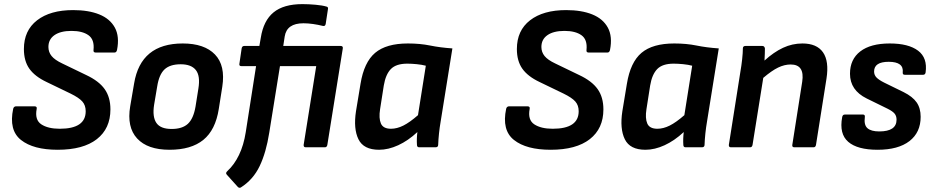

<svg xmlns="http://www.w3.org/2000/svg" viewBox="-20 -715 4533 932"><path d="M260 12Q142 12 82 -35.5Q22 -83 44 -187Q47 -199 59 -199H147Q161 -199 158 -186Q148 -133 180.5 -111.5Q213 -90 270 -90Q396 -90 396 -175Q396 -204 379.5 -222.5Q363 -241 322 -261L206 -317Q149 -344 122.5 -381.5Q96 -419 96 -477Q96 -567 160 -616.5Q224 -666 335 -666Q410 -666 462 -645Q514 -624 537.5 -581Q561 -538 548 -472Q545 -460 536 -460H444Q432 -460 434 -473Q439 -523 409.5 -544Q380 -565 327 -565Q274 -565 244.5 -544.5Q215 -524 215 -487Q215 -462 230.5 -443Q246 -424 282 -407L398 -351Q460 -322 488 -282.5Q516 -243 516 -184Q516 -91 450 -39.5Q384 12 260 12Z M803 12Q696 12 645.5 -43Q595 -98 612 -199L631 -310Q663 -504 867 -504Q972 -504 1023.5 -450.5Q1075 -397 1059 -294L1042 -186Q1026 -84 967 -36Q908 12 803 12ZM813 -89Q865 -89 892 -114Q919 -139 929 -197L943 -285Q953 -346 931 -374.5Q909 -403 857 -403Q805 -403 778.5 -378Q752 -353 743 -295L728 -206Q719 -148 739 -118.5Q759 -89 813 -89Z M1339 -394 1287 -71Q1272 25 1240.5 91Q1209 157 1149 195Q1142 199 1135 193L1081 133Q1073 125 1084 115Q1117 85 1140 37.5Q1163 -10 1173 -74L1223 -394H1152Q1140 -394 1142 -405L1153 -480Q1155 -492 1166 -492H1239L1246 -532Q1259 -615 1308 -655Q1357 -695 1448 -695Q1478 -695 1511.5 -692Q1545 -689 1565 -683Q1574 -681 1572 -671L1561 -599Q1559 -587 1548 -589Q1524 -595 1499.5 -598.5Q1475 -602 1453 -602Q1372 -602 1362 -538L1355 -492H1633Q1646 -492 1644 -480L1569 -12Q1567 0 1557 0H1464Q1453 0 1454 -12L1515 -394Z M1820 12Q1745 12 1720 -39Q1695 -90 1708 -175L1730 -308Q1747 -413 1801 -458.5Q1855 -504 1960 -504Q2019 -504 2068 -494Q2117 -484 2176 -480L2119 -125Q2114 -96 2111 -67.5Q2108 -39 2107 -12Q2107 0 2094 0H2015Q2004 0 2004 -12Q2003 -26 2003.5 -42Q2004 -58 2006 -74Q1961 -32 1913 -10Q1865 12 1820 12ZM1878 -90Q1907 -90 1938 -105.5Q1969 -121 2009 -156L2047 -396Q2028 -401 2003 -403.5Q1978 -406 1957 -406Q1903 -406 1877.5 -380Q1852 -354 1843 -300L1825 -185Q1818 -141 1829 -115.5Q1840 -90 1878 -90Z M2653 12Q2535 12 2475 -35.5Q2415 -83 2437 -187Q2440 -199 2452 -199H2540Q2554 -199 2551 -186Q2541 -133 2573.5 -111.5Q2606 -90 2663 -90Q2789 -90 2789 -175Q2789 -204 2772.5 -222.5Q2756 -241 2715 -261L2599 -317Q2542 -344 2515.5 -381.5Q2489 -419 2489 -477Q2489 -567 2553 -616.5Q2617 -666 2728 -666Q2803 -666 2855 -645Q2907 -624 2930.5 -581Q2954 -538 2941 -472Q2938 -460 2929 -460H2837Q2825 -460 2827 -473Q2832 -523 2802.5 -544Q2773 -565 2720 -565Q2667 -565 2637.5 -544.5Q2608 -524 2608 -487Q2608 -462 2623.5 -443Q2639 -424 2675 -407L2791 -351Q2853 -322 2881 -282.5Q2909 -243 2909 -184Q2909 -91 2843 -39.5Q2777 12 2653 12Z M3113 12Q3038 12 3013 -39Q2988 -90 3001 -175L3023 -308Q3040 -413 3094 -458.5Q3148 -504 3253 -504Q3312 -504 3361 -494Q3410 -484 3469 -480L3412 -125Q3407 -96 3404 -67.5Q3401 -39 3400 -12Q3400 0 3387 0H3308Q3297 0 3297 -12Q3296 -26 3296.5 -42Q3297 -58 3299 -74Q3254 -32 3206 -10Q3158 12 3113 12ZM3171 -90Q3200 -90 3231 -105.5Q3262 -121 3302 -156L3340 -396Q3321 -401 3296 -403.5Q3271 -406 3250 -406Q3196 -406 3170.5 -380Q3145 -354 3136 -300L3118 -185Q3111 -141 3122 -115.5Q3133 -90 3171 -90Z M3528 0Q3517 0 3518 -12L3574 -367Q3579 -395 3582.5 -427Q3586 -459 3586 -480Q3586 -492 3599 -492H3680Q3691 -492 3693 -480Q3693 -471 3692.5 -454.5Q3692 -438 3691 -421Q3736 -462 3781 -483Q3826 -504 3875 -504Q3945 -504 3975 -461Q4005 -418 3992 -334L3941 -12Q3939 0 3929 0H3836Q3824 0 3826 -12L3874 -318Q3887 -402 3818 -402Q3788 -402 3757 -387Q3726 -372 3685 -337L3633 -12Q3631 0 3621 0Z M4240 12Q4142 12 4097.5 -26.5Q4053 -65 4068 -146Q4070 -159 4081 -159H4169Q4180 -159 4178 -146Q4173 -108 4191 -92.5Q4209 -77 4248 -77Q4332 -77 4332 -134Q4332 -152 4322.5 -163.5Q4313 -175 4289 -187L4187 -237Q4106 -277 4106 -357Q4106 -427 4156 -465.5Q4206 -504 4299 -504Q4390 -504 4436.5 -469Q4483 -434 4473 -363Q4471 -352 4461 -352H4372Q4361 -352 4362 -363Q4368 -415 4294 -415Q4223 -415 4223 -368Q4223 -351 4234.5 -339Q4246 -327 4272 -314L4366 -268Q4410 -246 4429.5 -218Q4449 -190 4449 -148Q4449 -72 4394.5 -30Q4340 12 4240 12Z"/></svg>

Font: Sofia Sans
Style: Bold Italic
Weight: 700
Italic angle: -9°
Designer: Botio Nikoltchev, Ani Petrova
Foundry: lettersoup
Version: Version 4.101; ttfautohint (v1.8.4.7-5d5b)